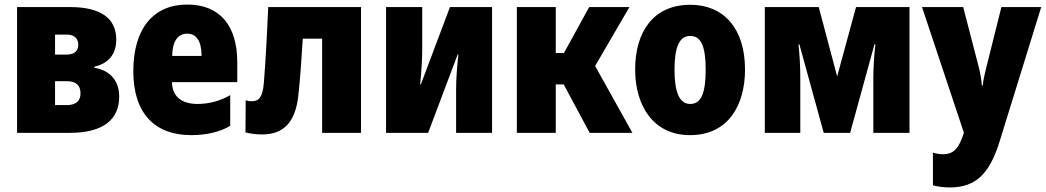

<svg xmlns="http://www.w3.org/2000/svg" viewBox="-20 -584 4599 844"><path d="M55 0H287C438 0 504 -62 504 -159C504 -230 463 -275 395 -286V-291C458 -305 491 -347 491 -410C491 -503 424 -553 287 -553H55ZM222 -344V-432H274C306 -432 324 -415 324 -388C324 -359 306 -344 272 -344ZM222 -122V-227H275C313 -227 334 -210 334 -173C334 -140 313 -122 274 -122Z M821 10C889 10 950 -5 992 -31V-166C951 -141 898 -127 849 -127C778 -127 737 -160 736 -223H1023V-310C1023 -472 946 -564 803 -564C655 -564 566 -459 566 -271C566 -88 658 10 821 10ZM737 -338C738 -409 766 -436 803 -436C843 -436 866 -404 866 -338Z M1132 7C1227 7 1278 -47 1291 -161C1300 -242 1304 -306 1311 -414H1396V0H1567V-553H1159C1151 -374 1147 -314 1140 -222C1135 -156 1118 -139 1087 -139C1077 -139 1070 -140 1060 -143L1059 -2C1082 4 1107 7 1132 7Z M1677 0H1862L1992 -345H1995C1989 -288 1985 -239 1985 -191V0H2143V-553H1958L1830 -213H1827C1833 -279 1836 -320 1836 -369V-553H1677Z M2252 0H2423V-213H2458L2572 0H2760L2596 -294L2747 -553H2570L2459 -351H2423V-553H2252Z M3013 10C3184 10 3255 -125 3255 -278C3255 -459 3161 -563 3015 -563C2850 -563 2772 -442 2772 -278C2772 -122 2850 10 3013 10ZM3014 -127C2967 -127 2945 -178 2945 -277C2945 -379 2967 -426 3014 -426C3063 -426 3082 -378 3082 -278C3082 -176 3063 -127 3014 -127Z M3342 0H3498V-240C3498 -294 3495 -342 3490 -389H3494L3601 0H3717L3824 -389H3828C3823 -344 3819 -290 3819 -241V0H3978V-553H3743L3660 -248L3579 -553H3342Z M4155 240C4269 240 4330 181 4375 35L4557 -553H4382L4316 -289C4308 -257 4302 -231 4300 -208H4296C4295 -230 4289 -263 4282 -291L4214 -553H4033L4217 -1V0C4196 65 4175 94 4125 94C4109 94 4095 91 4081 87V231C4102 236 4127 240 4155 240Z"/></svg>

Font: Noto Sans Condensed Black
Style: Regular
Weight: 900
Width: 3
Designer: Monotype Design Team
Foundry: Monotype Imaging Inc.
Version: Version 2.013